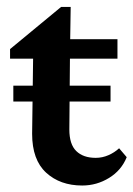

<svg xmlns="http://www.w3.org/2000/svg" viewBox="-20 -541 395 569"><path d="M355.5 -75.2Q339.8 -36.1 303.2 -13.7Q266.6 8.8 223.6 8.8Q158.2 8.8 116.7 -29.3Q75.2 -67.4 75.2 -144.5L78.1 -367.2H9.8V-395.5L161.1 -520.5H189.5L187.5 -391.6L185.5 -157.2Q185.5 -113.3 206.1 -93.3Q226.6 -73.2 263.7 -73.2Q283.2 -73.2 301.3 -81.1Q319.3 -88.9 333 -101.6ZM136.7 -367.2V-424.8H328.1V-367.2ZM19.5 -240.2V-287.1H307.6V-240.2Z"/></svg>

Font: Crimson Pro SemiBold
Style: Regular
Weight: 600
Designer: Jacques Le Bailly
Foundry: Baron von Fonthausen
Version: Version 1.003